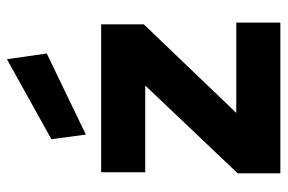

<svg xmlns="http://www.w3.org/2000/svg" viewBox="-154 -654 809 540"><g transform="rotate(-90 250.0 -384.5)"><path d="M32 0V-120L279 -380H35V-504H451V-384L202 -124H456V0ZM141 -547 128 -644 353 -769 369 -657Z"/></g></svg>

Font: DM Sans Black
Style: Regular
Weight: 900
Designer: Colophon Foundry, Jonny Pinhorn
Foundry: Colophon Foundry
Version: Version 4.004; ttfautohint (v1.8.4.7-5d5b)